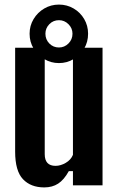

<svg xmlns="http://www.w3.org/2000/svg" viewBox="-20 -808 511 837"><path d="M173 9Q114 9 80 -27Q46 -63 46 -147V-600H175V-136Q175 -85 222 -85Q244 -85 266.5 -98Q289 -111 298 -133V-600H427V0H298V-62H280Q259 -24 233.5 -7.5Q208 9 173 9ZM237 -533Q202 -533 173 -550.5Q144 -568 126.5 -596.5Q109 -625 109 -661Q109 -696 126.5 -725Q144 -754 173 -771Q202 -788 237 -788Q272 -788 301 -771Q330 -754 347 -725Q364 -696 364 -661Q364 -625 347 -596.5Q330 -568 301 -550.5Q272 -533 237 -533ZM178 -661Q178 -636 195 -618.5Q212 -601 237 -601Q261 -601 278.5 -618.5Q296 -636 296 -661Q296 -685 278.5 -702.5Q261 -720 237 -720Q212 -720 195 -702.5Q178 -685 178 -661Z"/></svg>

Font: Big Shoulders Display ExtraBold
Style: Regular
Weight: 800
Designer: Patric King
Foundry: XO Type Co
Version: Version 1.000; ttfautohint (v1.8.2)